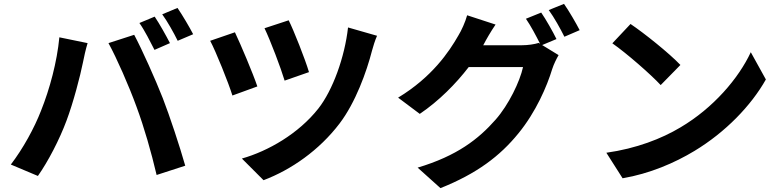

<svg xmlns="http://www.w3.org/2000/svg" viewBox="-20 -884 4040 993"><path d="M780 -798 701 -765C728 -727 758 -667 779 -626L859 -661C840 -698 805 -761 780 -798ZM898 -843 819 -810C846 -773 879 -714 899 -673L979 -707C961 -742 924 -805 898 -843ZM192 -311C158 -223 99 -115 36 -33L176 26C229 -49 288 -163 324 -260C359 -353 395 -491 409 -561C413 -583 424 -632 433 -661L287 -691C275 -564 237 -423 192 -311ZM686 -332C726 -224 762 -98 790 21L938 -27C910 -126 857 -286 822 -376C784 -473 715 -627 674 -704L541 -661C583 -585 648 -437 686 -332Z M1473 -779 1348 -738C1378 -676 1433 -531 1452 -467L1578 -511C1559 -576 1498 -730 1473 -779ZM1930 -699 1780 -742C1763 -589 1701 -417 1626 -322C1524 -193 1368 -103 1231 -64L1343 48C1486 -6 1631 -107 1736 -245C1819 -354 1876 -513 1904 -622C1910 -644 1919 -674 1930 -699ZM1195 -717 1067 -673C1096 -619 1162 -455 1182 -390L1311 -437C1288 -505 1225 -654 1195 -717Z M2897 -864 2818 -832C2846 -794 2878 -736 2899 -694L2978 -728C2960 -763 2923 -827 2897 -864ZM2543 -757 2396 -805C2387 -771 2366 -725 2351 -701C2302 -615 2214 -485 2039 -379L2151 -295C2250 -362 2337 -450 2404 -537H2685C2669 -463 2611 -342 2543 -265C2455 -165 2344 -78 2140 -17L2258 89C2446 14 2566 -77 2661 -194C2752 -305 2809 -438 2836 -527C2844 -552 2858 -580 2869 -599L2784 -651L2858 -682C2840 -719 2804 -783 2779 -819L2700 -787C2725 -751 2753 -698 2773 -658L2766 -662C2744 -655 2710 -650 2679 -650H2479L2482 -655C2493 -677 2519 -722 2543 -757Z M3241 -760 3147 -660C3220 -609 3345 -500 3397 -444L3499 -548C3441 -609 3311 -713 3241 -760ZM3116 -94 3200 38C3341 14 3470 -42 3571 -103C3732 -200 3865 -338 3941 -473L3863 -614C3800 -479 3670 -326 3499 -225C3402 -167 3272 -116 3116 -94Z"/></svg>

Font: Noto Sans JP
Style: Bold
Weight: 700
Designer: Ryoko NISHIZUKA 西塚涼子 (kana, bopomofo & ideographs); Paul D. Hunt (Latin, Greek & Cyrillic); Sandoll Communications 산돌커뮤니
Foundry: Adobe
Version: Version 2.004;hotconv 1.0.118;makeotfexe 2.5.65603